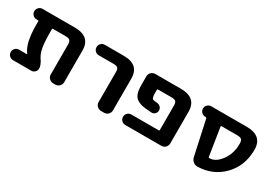

<svg xmlns="http://www.w3.org/2000/svg" viewBox="2 -1136 2387 1704"><g transform="rotate(30 1195.0 -283.5)"><path d="M593.8 -78.1Q593.8 -54.7 576.7 -37.6Q559.6 -20.5 536.1 -20.5H513.7Q490.2 -20.5 473.1 -37.6Q456.1 -54.7 456.1 -78.1V-385.7Q456.1 -416 443.4 -427.2Q430.7 -438.5 398.4 -438.5H271.5Q263.7 -438.5 263.7 -431.6V-394.5Q263.7 -270.5 282.2 -210Q291 -181.6 303.7 -161.1Q316.4 -142.6 322.3 -132.3Q328.1 -122.1 334.5 -105Q340.8 -87.9 340.8 -72.3Q340.8 -50.8 325.7 -35.6Q310.5 -20.5 289.1 -20.5H102.5Q80.1 -20.5 64.5 -36.1Q48.8 -51.8 48.8 -74.2Q48.8 -96.7 64.5 -112.3Q80.1 -127.9 102.5 -127.9H179.7Q182.6 -127.9 183.6 -129.9Q184.6 -131.8 182.6 -133.8Q124 -208 124 -394.5V-431.6Q124 -438.5 117.2 -438.5H102.5Q80.1 -438.5 64.5 -454.1Q48.8 -469.7 48.8 -492.2Q48.8 -514.6 64.5 -530.3Q80.1 -545.9 102.5 -545.9H432.6Q593.8 -545.9 593.8 -402.3Z M740.2 -438.5Q717.8 -438.5 702.1 -454.1Q686.5 -469.7 686.5 -492.2Q686.5 -514.6 702.1 -530.3Q717.8 -545.9 740.2 -545.9H934.6Q1094.7 -545.9 1093.8 -402.3V-78.1Q1093.8 -54.7 1076.7 -37.6Q1059.6 -20.5 1036.1 -20.5H1003.9Q980.5 -20.5 963.4 -37.6Q946.3 -54.7 946.3 -78.1V-385.7Q946.3 -417 934.6 -427.7Q922.9 -438.5 890.6 -438.5Z M1680.7 -78.1Q1680.7 -54.7 1663.6 -37.6Q1646.5 -20.5 1623 -20.5H1252.9Q1230.5 -20.5 1214.8 -36.1Q1199.2 -51.8 1199.2 -74.2Q1199.2 -96.7 1214.8 -112.3Q1230.5 -127.9 1252.9 -127.9H1533.2Q1541 -127.9 1541 -134.8V-385.7Q1541 -416 1529.3 -427.2Q1517.6 -438.5 1484.4 -438.5H1347.7Q1339.8 -438.5 1339.8 -431.6V-397.5Q1339.8 -349.6 1353.5 -339.8Q1363.3 -334 1398.4 -332Q1418.9 -331.1 1433.6 -316.4Q1448.2 -301.8 1448.2 -281.2Q1448.2 -260.7 1433.6 -246.1Q1419.9 -232.4 1400.4 -232.4Q1399.4 -232.4 1398.4 -232.4Q1328.1 -235.4 1289.1 -246.1Q1238.3 -260.7 1218.8 -294.9Q1199.2 -329.1 1199.2 -397.5V-488.3Q1199.2 -511.7 1216.3 -528.8Q1233.4 -545.9 1256.8 -545.9H1519.5Q1680.7 -545.9 1680.7 -402.3Z M1998 -438.5Q1991.2 -438.5 1992.2 -431.6L2037.1 -145.5Q2038.1 -138.7 2045.9 -138.7H2047.9Q2109.4 -138.7 2162.6 -210.4Q2215.8 -282.2 2215.8 -382.8Q2215.8 -415 2203.6 -426.8Q2191.4 -438.5 2158.2 -438.5ZM1845.7 -431.6Q1843.8 -438.5 1835.9 -438.5H1831.1Q1808.6 -438.5 1793 -454.1Q1777.3 -469.7 1777.3 -492.2Q1777.3 -514.6 1793 -530.3Q1808.6 -545.9 1831.1 -545.9H2195.3Q2356.4 -545.9 2356.4 -402.3Q2356.4 -237.3 2250 -128.9Q2146.5 -24.4 1993.2 -20.5Q1992.2 -20.5 1991.2 -20.5Q1967.8 -20.5 1948.2 -36.1Q1928.7 -51.8 1922.9 -77.1Z"/></g></svg>

Font: Gen Jyuu Gothic P Bold
Style: Bold
Weight: 700
Designer: [Source Han Sans]
Ryoko NISHIZUKA  (kana & ideographs); Paul D. Hunt (Latin, Greek & Cyrillic); Wenlong ZHANG  (bopomofo
Version: Version 1.002.20150607